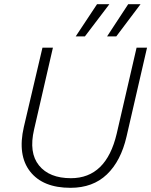

<svg xmlns="http://www.w3.org/2000/svg" viewBox="-20 -888 723 918"><path d="M342 -714 444 -868H503L386 -714ZM492 -714 593 -868H652L536 -714ZM317 10Q185 10 124 -68Q63 -146 94 -281L183 -660H233L143 -269Q117 -158 166.5 -97Q216 -36 319 -36Q488 -36 538 -249L633 -660H683L585 -235Q558 -118 491 -54Q424 10 317 10Z"/></svg>

Font: Elaine Sans Light
Style: Italic
Weight: 300
Italic angle: -13°
Designer: Wei Huang
Foundry: Wei Huang
Version: Version 2.001;December 24, 2019;FontCreator 12.0.0.2547 64-b